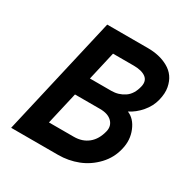

<svg xmlns="http://www.w3.org/2000/svg" viewBox="-158 -827 939 964"><g transform="rotate(30 311.5 -345.0)"><path d="M33.2 0 191.9 -689.9H428.2Q460.9 -689.9 490.2 -683.3Q519.5 -676.8 545.9 -662.1Q572.3 -647.5 588.6 -624.5Q605 -601.6 611.3 -568.8Q617.7 -536.1 606.9 -493.2Q596.7 -452.1 566.9 -417.2Q537.1 -382.3 500 -363.8Q541.5 -347.2 562.5 -296.1Q583.5 -245.1 569.8 -189Q556.6 -130.4 515.1 -86.4Q473.6 -42.5 419.2 -21.2Q364.7 0 305.2 0ZM252 -412.1H376Q417.5 -412.1 450.9 -434.6Q484.4 -457 496.1 -507.8Q503.9 -543 480.2 -560.5Q456.5 -578.1 410.2 -578.1H290ZM184.1 -118.2H328.1Q377 -118.2 410.6 -145.3Q444.3 -172.4 457 -225.1Q464.8 -258.8 441.9 -282Q418.9 -305.2 372.1 -305.2H227.1Z"/></g></svg>

Font: HK Grotesk Legacy
Style: Bold Italic
Weight: 700
Italic angle: -13°
Designer: Alfredo Marco Pradil
Foundry: Hanken Design Co.
Version: Version 2.022;PS 002.022;hotconv 1.0.88;makeotf.lib2.5.64775